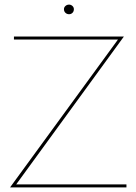

<svg xmlns="http://www.w3.org/2000/svg" viewBox="-20 -820 596 840"><path d="M282.2 -757.8Q272.9 -757.8 266.4 -763.9Q259.8 -770 259.8 -779.8Q259.8 -788.1 266.4 -793.9Q272.9 -799.8 282.2 -799.8Q290.5 -799.8 296.9 -793.9Q303.2 -788.1 303.2 -779.8Q303.2 -770 297.1 -763.9Q291 -757.8 282.2 -757.8ZM23.9 0 496.1 -647H41V-660.2H522L50.8 -13.2H533.2V0Z"/></svg>

Font: Human Sans Thin
Style: Regular
Weight: 100
Designer: Tim Radville
Foundry: Continuum
Version: Version 1.000;FEAKit 1.0